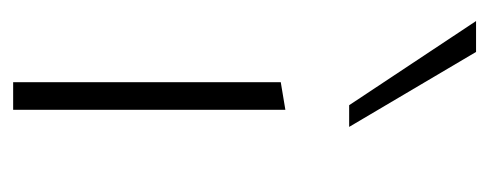

<svg xmlns="http://www.w3.org/2000/svg" viewBox="-246 -498 744 292"><g transform="rotate(90 126.0 -352.0)"><path d="M105 0V-407L147 -414V0ZM140 -511 12 -704H59L173 -511Z"/></g></svg>

Font: Ysabeau ExtraLight
Style: Regular
Weight: 250
Designer: Christian Thalmann (Catharsis Fonts)
Version: Version 2.002